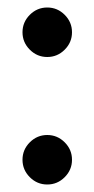

<svg xmlns="http://www.w3.org/2000/svg" viewBox="-20 -508 252 512"><path d="M40 -422Q40 -449 59.5 -468.5Q79 -488 106 -488Q133 -488 152.5 -468.5Q172 -449 172 -422Q172 -395 152.5 -375.5Q133 -356 106 -356Q79 -356 59.5 -375.5Q40 -395 40 -422ZM40 -82Q40 -109 59.5 -128.5Q79 -148 106 -148Q133 -148 152.5 -128.5Q172 -109 172 -82Q172 -55 152.5 -35.5Q133 -16 106 -16Q79 -16 59.5 -35.5Q40 -55 40 -82Z"/></svg>

Font: Prompt Medium
Style: Regular
Weight: 500
Designer: Katatrad Team
Foundry: CadsonDemak
Version: Version 1.001